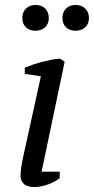

<svg xmlns="http://www.w3.org/2000/svg" viewBox="-20 -749 379 775"><path d="M70 -676Q70 -700 85 -714.5Q100 -729 123 -729Q148 -729 162.5 -714.5Q177 -700 177 -676Q177 -653 162 -639Q147 -625 123 -625Q99 -625 84.5 -639Q70 -653 70 -676ZM232 -676Q232 -700 246.5 -714.5Q261 -729 285 -729Q309 -729 324 -714.5Q339 -700 339 -676Q339 -653 324 -639Q309 -625 285 -625Q261 -625 246.5 -639Q232 -653 232 -676ZM80 -451V-476Q95 -482 114 -488.5Q133 -495 153 -500Q173 -505 191 -508.5Q209 -512 223 -512L241 -500L148 -56H221V-30Q201 -14 172.5 -4Q144 6 118 6Q89 6 76 -7Q63 -20 63 -37Q63 -57 66 -76Q69 -95 74 -118L145 -441Z"/></svg>

Font: PTSerifItalic
Style: Italic
Weight: 400
Italic angle: -12°
Designer: A.Korolkova, O.Umpeleva, V.Yefimov
Foundry: ParaType Ltd
Version: Version 1.000W OFL